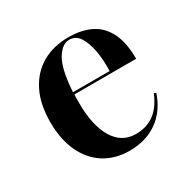

<svg xmlns="http://www.w3.org/2000/svg" viewBox="-108 -535 653 654"><g transform="rotate(-30 218.5 -208.0)"><path d="M225.8 11.3Q169.4 11.3 127.4 -15.3Q85.5 -41.9 62.5 -91.1Q39.5 -140.3 39.5 -208.1Q39.5 -279 64.5 -328.2Q89.5 -377.4 133.9 -402.8Q178.2 -428.2 236.3 -428.2Q287.9 -428.2 324.6 -410.1Q361.3 -391.9 381 -352.4Q400.8 -312.9 400.8 -249.2H119.4L118.5 -258.1H301.6Q303.2 -302.4 296.4 -338.7Q289.5 -375 275 -397.2Q260.5 -419.4 234.7 -419.4Q207.3 -419.4 185.1 -382.7Q162.9 -346 157.3 -256.5L158.1 -254.8Q157.3 -245.2 157.3 -234.7Q157.3 -224.2 157.3 -213.7Q157.3 -128.2 187.1 -77.8Q216.9 -27.4 272.6 -27.4Q314.5 -27.4 344.8 -49.2Q375 -71 394.4 -117.7L402.4 -114.5Q381.5 -53.2 335.9 -21Q290.3 11.3 225.8 11.3Z"/></g></svg>

Font: Playfair 144pt SemiCondensed
Style: Bold
Weight: 700
Width: 4
Designer: Claus Eggers Sørensen
Foundry: Claus Eggers Sørensen
Version: Version 2.203